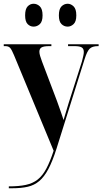

<svg xmlns="http://www.w3.org/2000/svg" viewBox="-21 -772 546 1024"><path d="M26 222Q80 222 117 214Q154 206 180 185.5Q206 165 226 127.5Q246 90 265 32L54 -477Q42 -506 33.5 -516Q25 -526 8 -526H-1V-536H253V-526H241Q212 -526 200.5 -519Q189 -512 189 -496Q189 -487 193 -473.5Q197 -460 203 -444L283 -233Q297 -195 304.5 -172.5Q312 -150 318 -132Q325 -154 331.5 -177Q338 -200 345 -222L416 -444Q420 -460 423 -473Q426 -486 426 -495Q426 -512 415 -519Q404 -526 377 -526H342V-536H505V-526H501Q471 -526 457 -512Q443 -498 430 -456L280 22Q259 88 237 129.5Q215 171 188.5 193.5Q162 216 127 224Q92 232 45 232H26ZM340 -630Q321 -630 307 -643.5Q293 -657 293 -690Q293 -724 307 -738Q321 -752 340 -752Q357 -752 371.5 -738Q386 -724 386 -690Q386 -657 371.5 -643.5Q357 -630 340 -630ZM158 -630Q140 -630 126.5 -643.5Q113 -657 113 -690Q113 -724 126.5 -738Q140 -752 158 -752Q177 -752 191.5 -738Q206 -724 206 -690Q206 -657 191.5 -643.5Q177 -630 158 -630Z"/></svg>

Font: Noto Serif Display Condensed
Style: Bold
Weight: 700
Width: 3
Designer: Monotype Design Team
Foundry: Monotype Imaging Inc.
Version: Version 2.009